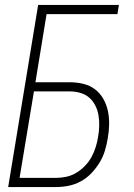

<svg xmlns="http://www.w3.org/2000/svg" viewBox="-20 -755 540 775"><path d="M13 0 134 -735H460L454 -698H168L123 -423H262Q290 -423 316.5 -416.5Q343 -410 363.5 -394.5Q384 -379 397 -356Q410 -333 415.5 -307Q421 -281 420.5 -253Q420 -225 415 -197Q411 -172 403.5 -147Q396 -122 382 -99Q368 -76 349 -56Q330 -36 306 -23Q282 -10 256.5 -5Q231 0 206 0ZM206 -37Q226 -37 247.5 -41.5Q269 -46 288 -57.5Q307 -69 323 -85.5Q339 -102 349.5 -121.5Q360 -141 366.5 -162Q373 -183 376 -203Q380 -225 380.5 -247Q381 -269 377.5 -290Q374 -311 364.5 -329.5Q355 -348 340 -361Q325 -374 304.5 -380Q284 -386 262 -386H117L59 -37Z"/></svg>

Font: Iosevka Extralight
Style: Italic
Weight: 200
Italic angle: -9°
Monospace: yes
Designer: Belleve Invis
Foundry: Belleve Invis
Version: Version 32.5.0; ttfautohint (v1.8.4)